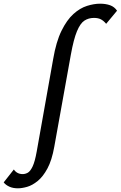

<svg xmlns="http://www.w3.org/2000/svg" viewBox="-158 -731 654 1040"><path d="M-61 289Q-88 289 -107.5 280Q-127 271 -138 257L-83 187Q-75 199 -63 205.5Q-51 212 -35 212Q-21 212 -7.5 204.5Q6 197 18.5 171Q31 145 41 89L130 -411Q146 -505 175 -564Q204 -623 239.5 -655Q275 -687 313 -699Q351 -711 384 -711Q415 -711 438.5 -702.5Q462 -694 476 -673L417 -602Q404 -618 389 -626Q374 -634 351 -634Q322 -634 299.5 -619.5Q277 -605 259 -562Q241 -519 226 -436L136 64Q123 137 99 181.5Q75 226 46 249.5Q17 273 -11 281Q-39 289 -61 289Z"/></svg>

Font: Ysabeau SemiBold
Style: Italic
Weight: 600
Italic angle: -12°
Designer: Christian Thalmann (Catharsis Fonts)
Version: Version 2.002